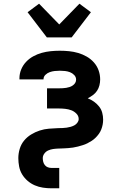

<svg xmlns="http://www.w3.org/2000/svg" viewBox="-20 -802 640 1037"><path d="M258 215Q235 215 212 211.5Q189 208 168 199Q147 190 129.5 175Q112 160 100 140.5Q88 121 83.5 98Q79 75 79 52Q79 27 86.5 2Q94 -23 110 -42.5Q126 -62 148 -75.5Q170 -89 194.5 -97Q219 -105 244.5 -107Q270 -109 295 -110H296Q307 -110 318 -110.5Q329 -111 340 -112.5Q351 -114 361.5 -117Q372 -120 381.5 -125Q391 -130 398 -139.5Q405 -149 405 -159Q405 -176 392.5 -188.5Q380 -201 365 -206.5Q350 -212 333.5 -214Q317 -216 300 -216H234V-325H300Q309 -325 318.5 -325.5Q328 -326 337.5 -327.5Q347 -329 356 -332Q365 -335 373 -340.5Q381 -346 386 -354Q391 -362 391 -372Q391 -386 381 -396.5Q371 -407 358 -412Q345 -417 331 -418.5Q317 -420 303 -420Q289 -420 275.5 -418.5Q262 -417 249 -412.5Q236 -408 225.5 -398Q215 -388 215 -374V-373H85V-379Q85 -404 94.5 -427Q104 -450 121 -468Q138 -486 160 -498Q182 -510 205.5 -516.5Q229 -523 253.5 -525.5Q278 -528 303 -528Q328 -528 353 -525.5Q378 -523 402 -516Q426 -509 448 -496.5Q470 -484 487 -465Q504 -446 512.5 -422Q521 -398 521 -373Q521 -357 517 -341Q513 -325 504 -311.5Q495 -298 482 -288.5Q469 -279 454 -271Q472 -264 487.5 -253Q503 -242 515 -227Q527 -212 532 -193.5Q537 -175 537 -156Q537 -142 534.5 -129Q532 -116 527 -103Q522 -90 514 -79Q506 -68 496.5 -58.5Q487 -49 475.5 -41.5Q464 -34 452 -28Q440 -22 427 -18Q414 -14 401 -10.5Q388 -7 374.5 -5Q361 -3 347.5 -2Q334 -1 320.5 -0.5Q307 0 293 0.5Q279 1 266 3Q253 5 240.5 10.5Q228 16 219.5 27.5Q211 39 211 52Q211 62 213.5 72Q216 82 222.5 90Q229 98 238.5 101.5Q248 105 258 105H300V215ZM233 -600 129 -736 191 -782 300 -670 409 -782 471 -736 367 -600Z"/></svg>

Font: Iosevka Extrabold Extended
Style: Regular
Weight: 800
Width: 7
Monospace: yes
Designer: Belleve Invis
Foundry: Belleve Invis
Version: Version 32.5.0; ttfautohint (v1.8.4)